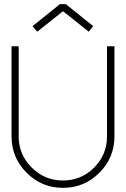

<svg xmlns="http://www.w3.org/2000/svg" viewBox="-20 -904 611 933"><path d="M288.1 -848.1H284.2L161.1 -750L138.2 -776.9L271 -883.8H299.8L433.1 -776.9L411.1 -750ZM536.1 -241.2Q536.1 -137.7 462.9 -64.5Q389.6 8.8 286.1 8.8Q182.6 8.8 109.4 -64.5Q36.1 -137.7 36.1 -241.2V-679.2H70.8V-241.2Q70.8 -152.8 134 -89.8Q197.3 -26.9 286.1 -26.9Q374.5 -26.9 437.3 -89.6Q500 -152.3 500 -241.2V-679.2H536.1Z"/></svg>

Font: RawengulkSans
Style: Regular
Weight: 500
Designer: gluk (gluksza@wp.pl)
Foundry: gluk (gluksza@wp.pl)
Version: Version 0.94